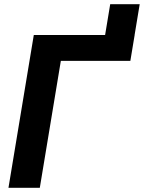

<svg xmlns="http://www.w3.org/2000/svg" viewBox="-20 -894 685 914"><path d="M460.2 -605.6 504.6 -873.9H645L600.6 -605.6ZM621 -727.5 600.5 -604.1H269.6L169.5 0H20.3L140.9 -727.5Z"/></svg>

Font: Adwaita Sans
Style: Italic
Weight: 400
Italic angle: -9.39999°
Designer: Rasmus Andersson
Foundry: rsms
Version: Version 4.001;git-9221beed3